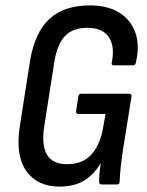

<svg xmlns="http://www.w3.org/2000/svg" viewBox="-20 -683 544 711"><path d="M200 8Q119 8 78 -49Q37 -106 53 -213L91 -456Q108 -561 162 -612Q216 -663 313 -663Q379 -663 422 -636Q465 -609 481.5 -561.5Q498 -514 483 -451Q482 -441 472 -441H402Q391 -441 394 -452Q406 -511 383 -545.5Q360 -580 303 -580Q250 -580 221 -550Q192 -520 181 -453L144 -216Q133 -145 154 -110Q175 -75 228 -75Q287 -75 319.5 -112Q352 -149 362 -212L371 -261H270Q260 -261 262 -273L270 -326Q272 -336 281 -336H457Q469 -336 467 -326L437 -138Q430 -94 427 -64.5Q424 -35 423 -10Q423 0 413 0H357Q347 0 347 -10Q347 -24 348.5 -41Q350 -58 353 -77H352Q327 -36 291 -14Q255 8 200 8Z"/></svg>

Font: Sofia Sans Condensed SemiBold
Style: Italic
Weight: 600
Italic angle: -9°
Version: Version 4.100